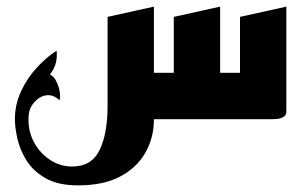

<svg xmlns="http://www.w3.org/2000/svg" viewBox="-20 -360 910 580"><path d="M216 200Q155 200 117 178Q79 156 59 123Q39 90 32 56.5Q25 23 25 0Q25 -44 43.5 -84Q62 -124 91 -155.5Q120 -187 151 -207Q153 -188 149 -171Q145 -154 131 -135Q142 -130 149.5 -115.5Q157 -101 160 -85Q163 -69 160 -57Q144 -72 128 -72.5Q112 -73 98 -64Q84 -54 75 -39.5Q66 -25 66 1Q66 40 84 72Q102 104 132 123.5Q162 143 198 143Q257 143 281 93Q305 43 305 -40V-309L445 -340V-140H505V-309L645 -340V-140H705V-309L845 -340V-23Q845 -11 835 -6Q825 -1 815 -0.5Q805 0 805 0H445Q445 56 419 101.5Q393 147 342.5 173.5Q292 200 216 200Z"/></svg>

Font: Reem Kufi
Style: Bold
Weight: 700
Designer: Khaled Hosny
Version: Version 1.001